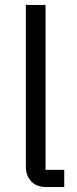

<svg xmlns="http://www.w3.org/2000/svg" viewBox="-20 -760 312 780"><path d="M170 0Q128 0 106.5 -23.5Q85 -47 85 -83V-740H165V-70H241V0Z"/></svg>

Font: IBM Plex Sans Devanagari
Style: Regular
Weight: 400
Designer: Mike Abbink, Paul van der Laan, Pieter van Rosmalen, Erin McLaughlin
Foundry: Bold Monday
Version: Version 1.1